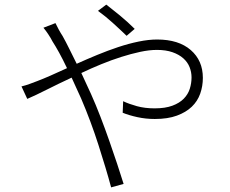

<svg xmlns="http://www.w3.org/2000/svg" viewBox="-20 -774 996 831"><path d="M528 -619Q499 -647 467.5 -675.5Q436 -704 404 -727L440 -754Q451 -745 466.5 -733Q482 -721 499 -707Q516 -693 532.5 -678Q549 -663 563 -649ZM220 -674Q225 -663 234 -646.5Q243 -630 251 -618Q265 -593 280 -562.5Q295 -532 312 -498Q354 -517 400 -536Q446 -555 491 -570Q536 -585 579.5 -594Q623 -603 660 -603Q753 -603 805.5 -557.5Q858 -512 858 -437Q858 -401 846.5 -368.5Q835 -336 810 -312Q785 -288 745.5 -273.5Q706 -259 650 -259Q611 -259 574.5 -267Q538 -275 511 -286L513 -336Q538 -324 572.5 -314.5Q607 -305 649 -305Q695 -305 726 -316.5Q757 -328 775.5 -347Q794 -366 801.5 -390Q809 -414 809 -439Q809 -462 800.5 -483.5Q792 -505 773.5 -521.5Q755 -538 726.5 -548Q698 -558 659 -558Q626 -558 586.5 -549.5Q547 -541 504.5 -527.5Q462 -514 418 -496Q374 -478 332 -458Q343 -435 353 -412.5Q363 -390 374 -367Q395 -320 415 -268Q435 -216 453 -164.5Q471 -113 487 -65Q503 -17 515 22L461 37Q450 -4 436 -50.5Q422 -97 406 -147Q390 -197 371 -248Q352 -299 331 -348Q320 -372 310 -394Q300 -416 290 -438Q232 -411 182.5 -386Q133 -361 98 -346L73 -400Q90 -404 109 -411Q128 -418 141 -423Q165 -432 198 -446.5Q231 -461 270 -479Q252 -517 236 -546Q220 -575 207 -595Q200 -609 189 -625.5Q178 -642 168 -654Z"/></svg>

Font: Kinto Sans Light
Style: Regular
Weight: 300
Designer: Authors: Ryoko NISHIZUKA  (kana & ideographs); Paul D. Hunt (Latin, Greek & Cyrillic); Wenlong ZHANG  (bopomofo); Sandol
Foundry: Adobe Systems Incorporated, ookami Inc.
Version: Version 0.001